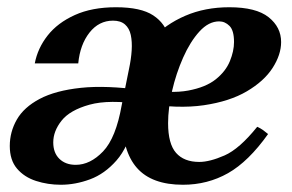

<svg xmlns="http://www.w3.org/2000/svg" viewBox="-20 -495 807 530"><path d="M485 15Q399 15 358 -31.5Q317 -78 317 -173Q317 -236 338 -290.5Q359 -345 398 -386.5Q437 -428 491.5 -451.5Q546 -475 613 -475Q687 -475 721.5 -447.5Q756 -420 756 -379Q756 -344 732.5 -307.5Q709 -271 661.5 -243Q614 -215 542.5 -204.5Q471 -194 376 -210L377 -249Q451 -236 499.5 -245Q548 -254 575.5 -276Q603 -298 614.5 -326Q626 -354 626 -379Q626 -411 613.5 -423.5Q601 -436 585 -436Q556 -436 530.5 -408Q505 -380 485.5 -336Q466 -292 455 -244Q444 -196 444 -155Q444 -98 466 -73Q488 -48 530 -48Q559 -48 600 -66Q641 -84 690 -145Q699 -141 706 -136Q713 -131 720 -125Q666 -49 609.5 -17Q553 15 485 15ZM148 15Q112 15 79.5 4.5Q47 -6 27 -29.5Q7 -53 7 -92Q7 -131 26.5 -165Q46 -199 89.5 -222Q133 -245 203 -252.5Q273 -260 374 -246L373 -207Q281 -221 227 -206Q173 -191 150 -162Q127 -133 127 -102Q127 -73 144 -56.5Q161 -40 189 -40Q229 -40 264.5 -77Q300 -114 316 -205L350 -156Q334 -89 301.5 -52Q269 -15 228.5 0Q188 15 148 15ZM350 -156 316 -205 336 -304Q342 -332 343.5 -356Q345 -380 341 -398.5Q337 -417 325 -427.5Q313 -438 292 -438Q253 -438 227 -405Q201 -372 196 -320H76Q84 -362 111.5 -397Q139 -432 186.5 -453.5Q234 -475 300 -475Q369 -475 403 -452.5Q437 -430 446 -392Q455 -354 448 -309Z"/></svg>

Font: Poltawski Nowy
Style: Bold Italic
Weight: 700
Italic angle: -12°
Designer: Adam Pótawski, Mateusz Machalski, Borys Kosmynka, Ania Wieluska
Foundry: Capitalics.wtf
Version: Version 1.001;gftools[0.9.25]